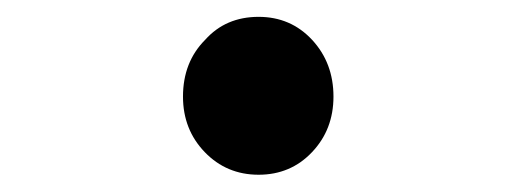

<svg xmlns="http://www.w3.org/2000/svg" viewBox="-20 -477 618 228"><path d="M287.1 -269.5Q249 -269.5 223.1 -296.4Q197.3 -323.2 197.3 -362.3Q197.3 -403.3 223.6 -429.7Q248 -457 287.1 -457Q325.2 -457 350.6 -429.7Q376 -402.3 376 -362.3Q376 -323.2 350.6 -296.4Q325.2 -269.5 287.1 -269.5Z"/></svg>

Font: Bpmf GenSeki Gothic B
Style: B
Weight: 700
Foundry: But Ko
Version: Version 1.320